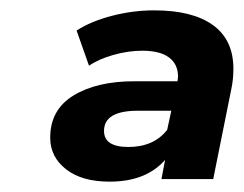

<svg xmlns="http://www.w3.org/2000/svg" viewBox="-20 -770 471 371"><path d="M431 -637Q431 -617 427 -598L392 -424H292L299 -461Q262 -419 192 -419Q138 -419 107.5 -443Q77 -467 77 -504Q77 -558 122 -585.5Q167 -613 240 -613H323L324 -622Q324 -646 306.5 -659Q289 -672 255 -672Q228 -672 199.5 -664Q171 -656 152 -643L128 -711Q156 -729 196.5 -739.5Q237 -750 278 -750Q352 -750 391.5 -721.5Q431 -693 431 -637ZM303 -519 311 -556H246Q181 -556 181 -517Q181 -486 228 -486Q277 -486 303 -519Z"/></svg>

Font: Montserrat Alternates
Style: Bold Italic
Weight: 700
Italic angle: -11.3°
Designer: Julieta Ulanovsky
Foundry: Julieta Ulanovsky
Version: Version 7.200